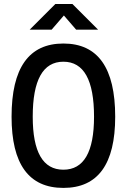

<svg xmlns="http://www.w3.org/2000/svg" viewBox="-20 -918 626 948"><path d="M293 9.8Q37.1 9.8 37.1 -341.8Q37.1 -703.1 293 -703.1Q548.8 -703.1 548.8 -341.8Q548.8 9.8 293 9.8ZM293 -80.1Q444.3 -80.1 444.3 -341.8Q444.3 -613.3 293 -613.3Q141.6 -613.3 141.6 -341.8Q141.6 -80.1 293 -80.1ZM126.5 -771.5 253.4 -898.4H337.4L464.4 -771.5H356L269.5 -871.6H321.3L234.9 -771.5Z"/></svg>

Font: Cascadia Code
Style: Regular
Weight: 400
Monospace: yes
Designer: Aaron Bell
Foundry: Saja Typeworks
Version: Version 2106.017